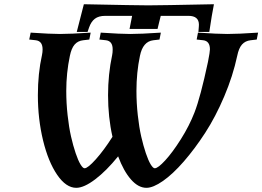

<svg xmlns="http://www.w3.org/2000/svg" viewBox="-20 -898 1245 911"><path d="M727.5 -760.7H594.7Q605 -811.5 606.9 -822.8H479.5Q448.2 -822.8 430.2 -809.1Q412.1 -795.4 402.3 -766.6L395.5 -746.6H344.2Q354.5 -784.2 377.9 -877.9Q630.4 -872.6 683.6 -872.6Q738.8 -872.6 995.1 -877.9Q985.4 -830.6 973.1 -746.6H921.4L923.3 -770.5Q923.8 -773.9 923.8 -780.8Q923.8 -822.8 874 -822.8H742.7Q740.2 -814.5 735.1 -792.2Q730 -770 727.5 -760.7ZM1105.5 -632.8Q1085 -537.1 1043.9 -440.4Q1002.9 -343.8 953.6 -267.8Q904.3 -191.9 852.1 -131.8Q799.8 -71.8 753.2 -39.3Q706.5 -6.8 674.8 -6.8Q636.2 -6.8 601.3 -46.6Q566.4 -86.4 540.5 -156.2Q484.4 -86.9 431.4 -46.9Q378.4 -6.8 341.8 -6.8Q293.5 -6.8 251.2 -68.6Q209 -130.4 184.3 -231.9Q159.7 -333.5 159.7 -446.3Q159.7 -549.3 179.2 -636.7Q182.1 -650.4 182.1 -663.6Q182.1 -703.1 149.9 -707L118.7 -710.4L125.5 -743.2Q218.8 -736.8 264.6 -736.8Q314.9 -736.8 410.2 -743.2L403.8 -710.4L374.5 -707Q349.1 -704.1 334 -686.5Q318.8 -668.9 311.5 -632.8Q294.4 -551.8 294.4 -466.3Q294.4 -408.7 300.8 -351.3Q307.1 -293.9 317.1 -250Q327.1 -206.1 338.9 -171.4Q350.6 -136.7 361.8 -118.2Q373 -99.6 381.3 -99.6Q396.5 -99.6 434.8 -142.3Q473.1 -185.1 513.7 -249Q492.7 -341.8 492.7 -446.3Q492.7 -545.4 512.2 -636.7Q514.6 -647.9 514.6 -663.6Q514.6 -703.1 482.9 -707L451.7 -710.4L458 -743.2Q552.2 -736.8 597.7 -736.8Q647.9 -736.8 743.2 -743.2L736.8 -710.4L707.5 -707Q657.7 -701.2 644 -632.8Q627.4 -554.2 627.4 -466.3Q627.4 -408.7 633.8 -351.3Q640.1 -293.9 650.1 -250Q660.2 -206.1 671.9 -171.4Q683.6 -136.7 694.8 -118.2Q706.1 -99.6 714.4 -99.6Q729.5 -99.6 763.9 -137Q798.3 -174.3 838.4 -237.8Q878.4 -301.3 902.8 -364.3Q931.2 -437 966.8 -604.5Q976.1 -651.9 976.1 -663.6Q976.1 -703.1 944.3 -707L913.1 -710.4L919.4 -743.2Q1013.7 -736.8 1059.1 -736.8Q1109.4 -736.8 1204.6 -743.2L1198.2 -710.4L1168.9 -707Q1143.6 -704.1 1128.2 -686.8Q1112.8 -669.4 1105.5 -632.8Z"/></svg>

Font: Flanker
Style: Bold Italic
Weight: 700
Italic angle: -12°
Designer: Flanker
Version: Version 2.000